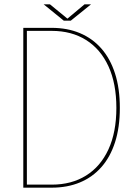

<svg xmlns="http://www.w3.org/2000/svg" viewBox="-20 -866 630 886"><path d="M87.5 0V-737.5H218.5Q290.5 -737.5 348.5 -713.2Q406.5 -689 447.8 -642Q489 -595 511 -526.2Q533 -457.5 533 -368Q533 -278.5 511 -210Q489 -141.5 447.8 -94.8Q406.5 -48 348.5 -24Q290.5 0 218.5 0ZM104 -7 97 -14H219Q310 -14 377 -55.8Q444 -97.5 480.5 -176.8Q517 -256 517 -368Q517 -480.5 480.5 -560Q444 -639.5 377 -681.5Q310 -723.5 219 -723.5H97L104 -730.5ZM181.5 -846H210.5L296 -776H286.5L370 -846H400L306.5 -770.5H274.5Z"/></svg>

Font: Epilogue Thin
Style: Regular
Weight: 250
Designer: Tyler Finck
Foundry: Etcetera Type Co
Version: Version 2.111